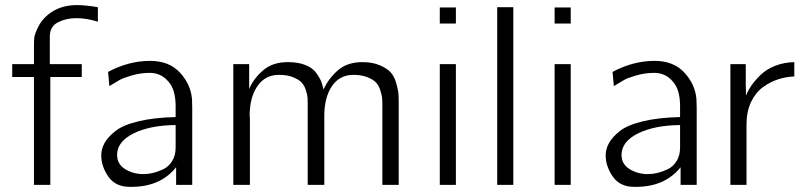

<svg xmlns="http://www.w3.org/2000/svg" viewBox="-20 -723 3143 751"><path d="M27.8 -421.9V-472.2H112.8V-536.1Q112.8 -562 114 -575Q115.2 -587.9 128.2 -615.5Q141.1 -643.1 167 -665Q212.9 -703.1 280.8 -703.1Q315.9 -703.1 362.8 -694.8V-638.2Q318.4 -651.9 280.3 -651.9Q279.3 -651.9 277.8 -651.9Q237.8 -651.9 206.3 -635.5Q174.8 -619.1 174.8 -580.1V-472.2H299.8V-421.9H176.8V0H112.8V-421.9Z M376 -115.2Q376 -140.1 388.9 -163.6Q401.9 -187 431.4 -210.4Q460.9 -233.9 521.5 -248.5Q582 -263.2 667 -265.1V-307.1Q667 -372.1 639.6 -402.8Q610.8 -438 565.9 -438Q528.8 -438 493.9 -427.5Q459 -417 447.5 -409.9Q436 -402.8 407.7 -386.2L402.8 -441.9Q483.9 -484.9 566.9 -484.9Q642.1 -484.9 684.3 -438.5Q726.6 -392.1 731 -335L731.9 -300.8V0H668.9V-68.8Q607.4 7.8 495.1 7.8Q494.6 7.8 493.7 7.8H486.8Q431.6 7.8 403.8 -32.2Q376 -72.3 376 -115.2ZM438 -117.2Q438 -81.1 469.5 -61.5Q501 -42 541 -42Q559.1 -42 577.9 -46.4Q596.7 -50.8 618.2 -60.8Q639.6 -70.8 653.3 -93Q667 -115.2 667 -145V-233.9Q565.9 -232.9 502 -200.9Q438 -168.9 438 -117.2Z M892.6 0V-472.2H954.6V-375Q970.7 -414.1 1008.1 -447Q1045.4 -480 1105.5 -480Q1146.5 -480 1175 -468.5Q1203.6 -457 1217.5 -437Q1231.4 -417 1236.1 -405.5Q1240.7 -394 1244.6 -377Q1245.6 -374 1245.6 -373Q1263.7 -414.1 1300.5 -447Q1337.4 -480 1397.5 -480Q1437.5 -480 1466.1 -467.5Q1494.6 -455.1 1508.5 -439.5Q1522.5 -423.8 1530 -397.5Q1537.6 -371.1 1538.6 -355Q1539.6 -338.9 1539.6 -314.9V0H1475.6V-311Q1475.6 -329.1 1474.6 -340.1Q1473.6 -351.1 1467.5 -370.1Q1461.4 -389.2 1450.4 -400.6Q1439.5 -412.1 1417 -421.1Q1394.5 -430.2 1362.3 -430.2Q1308.1 -430.2 1278.3 -386Q1248.5 -341.8 1248.5 -270V0H1183.6V-311Q1183.6 -329.1 1183.1 -340.1Q1182.6 -351.1 1176.5 -370.1Q1170.4 -389.2 1159.4 -400.6Q1148.4 -412.1 1126 -421.1Q1103.5 -430.2 1071.3 -430.2Q1017.1 -430.2 986.8 -386Q956.5 -341.8 956.5 -270Q956.5 -268.1 957 -266.1Q957.5 -264.2 957.5 -262.2V0Z M1700.2 0V-472.2H1763.2V0ZM1700.2 -630.9V-693.8H1763.2V-630.9Z M1924.8 0V-694.8H1987.8V0Z M2149.4 0V-472.2H2212.4V0ZM2149.4 -630.9V-693.8H2212.4V-630.9Z M2349.1 -115.2Q2349.1 -140.1 2362.1 -163.6Q2375 -187 2404.5 -210.4Q2434.1 -233.9 2494.6 -248.5Q2555.2 -263.2 2640.1 -265.1V-307.1Q2640.1 -372.1 2612.8 -402.8Q2584 -438 2539.1 -438Q2502 -438 2467 -427.5Q2432.1 -417 2420.7 -409.9Q2409.2 -402.8 2380.9 -386.2L2376 -441.9Q2457 -484.9 2540 -484.9Q2615.2 -484.9 2657.5 -438.5Q2699.7 -392.1 2704.1 -335L2705.1 -300.8V0H2642.1V-68.8Q2580.6 7.8 2468.3 7.8Q2467.8 7.8 2466.8 7.8H2460Q2404.8 7.8 2377 -32.2Q2349.1 -72.3 2349.1 -115.2ZM2411.1 -117.2Q2411.1 -81.1 2442.6 -61.5Q2474.1 -42 2514.2 -42Q2532.2 -42 2551 -46.4Q2569.8 -50.8 2591.3 -60.8Q2612.8 -70.8 2626.5 -93Q2640.1 -115.2 2640.1 -145V-233.9Q2539.1 -232.9 2475.1 -200.9Q2411.1 -168.9 2411.1 -117.2Z M2836.9 0V-472.2H2897V-396L2897.9 -349.1Q2905.8 -369.1 2919.7 -389.2Q2933.6 -409.2 2955.8 -430.7Q2978 -452.1 3012 -465.6Q3045.9 -479 3086.9 -480V-423.8Q3054.7 -422.9 3023.7 -412.8Q2992.7 -402.8 2963.9 -381.8Q2935.1 -360.8 2917.5 -323.5Q2899.9 -286.1 2899.9 -235.8V0Z"/></svg>

Font: CMU Bright
Style: Roman
Weight: 500
Version: Version 0.7.0